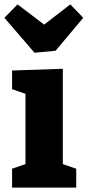

<svg xmlns="http://www.w3.org/2000/svg" viewBox="-30 -854 399 874"><path d="M256 -541V-107L317 -86V0H25V-86L86 -107V-427L25 -448V-533ZM171 -742 290 -834 349 -773 223 -623 127 -614 -10 -773 50 -834Z"/></svg>

Font: Bitter Pro ExtraBold
Style: Regular
Weight: 800
Designer: Sol Matas, and Bitter project Authors
Foundry: Sol Matas
Version: Version 1.010